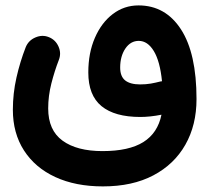

<svg xmlns="http://www.w3.org/2000/svg" viewBox="-20 -412 772 706"><path d="M27.3 -8.3Q27.3 -68.4 40.5 -126.7Q53.7 -185.1 74.7 -238.8Q85 -263.7 110.4 -274.4Q135.7 -285.2 159.7 -275.4Q184.1 -265.6 195.1 -241Q206.1 -216.3 196.3 -191.4Q180.7 -151.4 168.9 -105.2Q157.2 -59.1 157.2 -13.2Q157.2 66.9 210 105.2Q262.7 143.6 356.9 143.6Q454.1 143.6 507.1 110.4Q560.1 77.1 573.7 9.8Q531.7 18.1 496.1 18.1Q401.9 18.1 353.3 -21.7Q304.7 -61.5 304.7 -145.5Q304.7 -217.3 328.9 -272.9Q353 -328.6 394.8 -360.4Q436.5 -392.1 489.3 -392.1Q588.4 -392.1 645.5 -304Q702.6 -215.8 702.6 -47.9Q702.6 47.9 661.6 120.1Q620.6 192.4 543.7 232.9Q466.8 273.4 358.4 273.4Q257.8 273.4 183.3 239Q108.9 204.6 68.1 141.1Q27.3 77.6 27.3 -8.3ZM421.9 -163.6Q421.9 -130.9 440.4 -116.2Q459 -101.6 495.1 -101.6Q516.6 -101.6 534.7 -104.7Q552.7 -107.9 569.3 -112.3Q572.3 -113.3 575.7 -113.3Q568.4 -186.5 545.7 -224.1Q522.9 -261.7 490.2 -261.7Q460 -261.7 440.9 -233.4Q421.9 -205.1 421.9 -163.6Z"/></svg>

Font: Mikhak-DS2-FD Bold
Style: Regular
Weight: 700
Designer: Amin Abedi
Version: Version 3.4